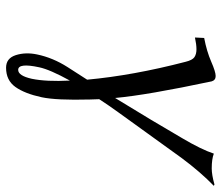

<svg xmlns="http://www.w3.org/2000/svg" viewBox="-68 -414 717 620"><g transform="rotate(90 290.0 -103.5)"><path d="M239.7 28.8Q204.1 93.3 196.8 127.9Q182.1 195.8 205.1 195.8Q224.1 195.8 233.9 151.9Q243.7 104.5 239.7 28.8ZM155.3 134.8Q166 83.5 196.3 36.1L236.8 -26.9Q223.1 -175.3 179.2 -344.2Q173.8 -366.7 164.1 -373.3Q154.3 -379.9 138.7 -379.9Q123 -379.9 100.6 -375L102.1 -404.8Q145.5 -413.1 178.5 -427.5Q211.4 -441.9 224.9 -441.9Q238.3 -441.9 242.2 -429.2Q286.6 -220.2 295.9 -117.2Q372.6 -242.2 425.8 -334Q462.4 -396 475.6 -436Q493.2 -429.2 523.4 -429.2Q543.9 -429.2 575.2 -438L579.6 -436Q535.6 -393.6 489.7 -332L341.8 -127Q320.8 -98.1 299.8 -65.9Q299.8 -61 300.3 -51Q300.8 -41 300.8 -36.1Q303.7 72.8 293.5 120.1Q281.7 174.8 260.3 204.8Q238.8 234.9 198.2 234.9Q167.5 234.9 157.5 203.4Q147.5 171.9 155.3 134.8Z"/></g></svg>

Font: Linux Biolinum O
Style: Italic
Weight: 400
Italic angle: -12°
Designer: Philipp H. Poll
Foundry: Philipp H. Poll
Version: Version 1.1.3